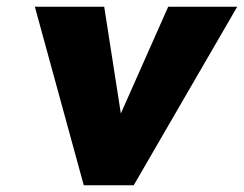

<svg xmlns="http://www.w3.org/2000/svg" viewBox="-20 -553 728 573"><path d="M230 0 84 -533H291L353 -135L305 -134L482 -533H688L379 0Z"/></svg>

Font: Lexend ExtBd
Style: Italic
Weight: 800
Italic angle: -8.13011°
Designer: Bonnie Shaver-Troup, Thomas Jockin
Foundry: Lexend
Version: Version 1.007